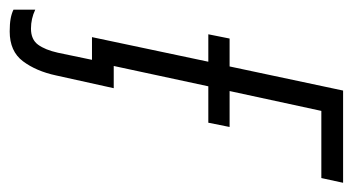

<svg xmlns="http://www.w3.org/2000/svg" viewBox="-244 -382 745 406"><g transform="rotate(90 129.0 -178.5)"><path d="M-8 174Q-24 174 -35 172Q-46 170 -54 166V120Q-35 129 -14 129Q9 129 20 114Q31 99 37 72L52 0H4L56 -246H-2L7 -291H66L117 -531H312L302 -485H160L118 -291H194L185 -246H108L65 -46H112L85 76Q76 118 55 146Q34 174 -8 174Z"/></g></svg>

Font: Noto Sans ExtraCondensed Light
Style: Italic
Weight: 300
Width: 2
Italic angle: -12°
Designer: Monotype Design Team
Foundry: Monotype Imaging Inc.
Version: Version 2.013; ttfautohint (v1.8.4.7-5d5b)